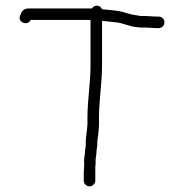

<svg xmlns="http://www.w3.org/2000/svg" viewBox="-20 -655 655 683"><path d="M291 -233C292.8 -196.7 285 -176.8 285 -145C286.6 -135.7 282 -122.2 282 -113C282 -102.7 279 -92.9 279 -83C280.7 -72.6 278 -50.6 278 -40V-12C278 -1.4 287.4 8 298 8C308.5 8 319 -1.4 319 -12V-62C320.3 -71.3 320.7 -78.7 320 -84C320 -93.4 323 -102.7 323 -112C323 -123 327 -136.1 326 -147C326 -151 326.3 -155 327 -159C330.2 -184.6 333.5 -202 332 -234C332 -299.5 343 -358 343 -424V-581C361.7 -578.7 379.3 -577 397 -575C419.7 -571.8 438.1 -562 462 -559L480 -557H498C510 -557 524.5 -555 536 -555H545C555.8 -555 565 -564.5 565 -575.5C565 -586.5 555.8 -596 545 -596H536C524 -596 511.5 -598 498 -598H481L469 -600C451 -602.6 437.3 -605.9 422 -611C397.9 -618.2 371.9 -619.1 343 -622C337.4 -637.5 316.2 -639.5 307 -625H83C62.8 -625 56.5 -614.5 51 -598C42.3 -574.9 79.4 -561.5 89 -584H302V-424C302 -357.5 291 -300.1 291 -233Z"/></svg>

Font: HoneyBee
Style: SeLit
Weight: 300
Foundry: Cannot Into Space Fonts
Version: Version 0.89